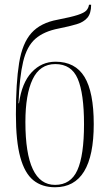

<svg xmlns="http://www.w3.org/2000/svg" viewBox="-20 -779 461 809"><path d="M212 10Q157 10 120.5 -19.5Q84 -49 65.5 -116.5Q47 -184 47 -297Q47 -430 60.5 -513.5Q74 -597 112.5 -640Q151 -683 223 -696Q280 -707 307.5 -716Q335 -725 344 -735Q353 -745 355 -759H364Q364 -723 348.5 -704.5Q333 -686 303 -677Q273 -668 228 -659Q165 -647 129 -615.5Q93 -584 77.5 -519Q62 -454 58 -344H60Q72 -430 113.5 -474.5Q155 -519 214 -519Q297 -519 336 -455Q375 -391 375 -256Q375 10 212 10ZM212 0Q278 0 306 -62Q334 -124 334 -256Q334 -385 307.5 -447Q281 -509 213 -509Q148 -509 117.5 -445Q87 -381 87 -265Q87 0 212 0Z"/></svg>

Font: Noto Serif Display ExtraCondensed ExtraLight
Style: Regular
Weight: 200
Width: 2
Designer: Monotype Design Team
Foundry: Monotype Imaging Inc.
Version: Version 2.009